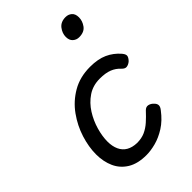

<svg xmlns="http://www.w3.org/2000/svg" viewBox="-238 -893 1009 1009"><g transform="rotate(-45 266.5 -388.0)"><path d="M235 19Q171 19 130 -6Q89 -31 69.5 -74Q50 -117 50 -171Q50 -226 69 -286.5Q88 -347 126 -400Q164 -453 221 -486Q278 -519 353 -519Q411 -519 451 -501Q491 -483 521 -448Q536 -430 531.5 -417.5Q527 -405 515 -394Q502 -384 489 -382.5Q476 -381 462 -396Q443 -417 415.5 -428Q388 -439 345 -439Q294 -439 255.5 -413Q217 -387 191.5 -346.5Q166 -306 153 -260.5Q140 -215 140 -176Q140 -141 152 -115Q164 -89 187.5 -75.5Q211 -62 245 -61Q279 -61 304.5 -72.5Q330 -84 352.5 -104Q375 -124 399 -150Q412 -163 426.5 -160Q441 -157 452 -146Q465 -134 466 -122Q467 -110 455 -95Q421 -50 382 -25.5Q343 -1 305 9Q267 19 235 19ZM423 -669Q403 -669 388.5 -682Q374 -695 374 -720Q374 -747 392.5 -771Q411 -795 447 -795Q467 -795 481.5 -782.5Q496 -770 496 -744Q496 -717 478.5 -693Q461 -669 423 -669Z"/></g></svg>

Font: Playwrite SK
Style: Regular
Weight: 400
Designer: Veronika Burian, José Scaglione
Foundry: TypeTogether
Version: Version 1.002